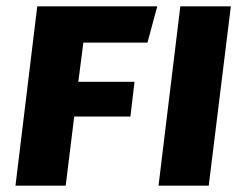

<svg xmlns="http://www.w3.org/2000/svg" viewBox="-20 -588 780 608"><path d="M244 -453 228 -329H406L393 -219H215L188 0H29L98 -568H478L447 -453ZM482 0 551 -568H711L641 0Z"/></svg>

Font: Qjlgwqiwhsfqbnnlvksmvfsycuq
Style: Regular
Weight: 700
Italic angle: -8°
Designer: Carrois Corporate & Edenspiekermann
Foundry: Carrois Corporate GbR & Edenspiekermann AG
Version: Version 2.001